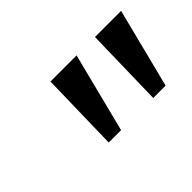

<svg xmlns="http://www.w3.org/2000/svg" viewBox="-46 -861 494 494"><g transform="rotate(-45 200.5 -614.5)"><path d="M239 -723H144L139 -506H184ZM401 -723H306L301 -506H346Z"/></g></svg>

Font: United Sans Light
Style: Italic
Weight: 300
Italic angle: -8°
Designer: Pablo Impallari, Rodrigo Fuenzalida (Modified by Dan O. Williams)
Version: Version 1.000;PS 001.000;hotconv 1.0.88;makeotf.lib2.5.64775